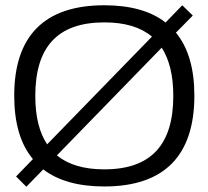

<svg xmlns="http://www.w3.org/2000/svg" viewBox="-20 -699 791 729"><path d="M376 9C277 9 200 -13 144 -56C130 -67 116 -80 105 -95L159 -151C169 -135 182 -121 196 -109L80 10L41 -29L105 -95C57 -152 34 -233 34 -336C34 -561 147 -679 376 -679C475 -679 553 -657 608 -614C623 -602 637 -589 648 -575L594 -518C583 -534 571 -548 557 -560L672 -679L712 -640L648 -575C695 -518 718 -438 718 -336C718 -109 605 9 376 9ZM114 -335C114 -257 129 -196 159 -151L557 -560C514 -596 454 -614 376 -614C198 -614 114 -520 114 -335ZM196 -109C239 -74 298 -56 376 -56C554 -56 638 -150 638 -335C638 -412 623 -473 594 -518Z"/></svg>

Font: LT Wave Light
Style: Regular
Weight: 300
Designer: Daniel Lyons
Version: Version 2.5 (Glyphs App)